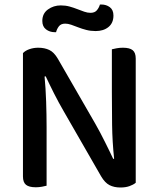

<svg xmlns="http://www.w3.org/2000/svg" viewBox="-20 -826 705 853"><path d="M583 -14Q572 -5 555 1Q538 7 515 7Q487 7 466.5 -3.5Q446 -14 429 -43L264 -330Q253 -349 241.5 -370Q230 -391 219.5 -412Q209 -433 199.5 -452.5Q190 -472 183 -487L178 -486Q183 -434 185 -374.5Q187 -315 187 -262V-1Q180 1 166.5 3.5Q153 6 139 6Q109 6 95.5 -5Q82 -16 82 -42V-590Q92 -601 110.5 -607.5Q129 -614 150 -614Q178 -614 199 -604Q220 -594 237 -565L403 -277Q414 -258 425 -237Q436 -216 446.5 -195Q457 -174 466.5 -154.5Q476 -135 483 -120L487 -121Q479 -197 478 -271.5Q477 -346 477 -417V-607Q485 -609 498 -611.5Q511 -614 526 -614Q556 -614 569.5 -603Q583 -592 583 -566ZM250 -802Q271 -802 289 -797Q307 -792 323.5 -785.5Q340 -779 354.5 -774Q369 -769 382 -769Q401 -769 410.5 -780.5Q420 -792 424 -806H430Q452 -806 468 -794Q484 -782 484 -757Q484 -724 462 -706Q440 -688 405 -688Q383 -688 363.5 -693Q344 -698 327.5 -704.5Q311 -711 296.5 -716Q282 -721 270 -721Q251 -721 242 -709.5Q233 -698 229 -683H223Q201 -683 184.5 -695.5Q168 -708 168 -733Q168 -766 193 -784Q218 -802 250 -802Z"/></svg>

Font: Baloo Thambi 2 Medium
Style: Regular
Weight: 500
Designer: Aadarsh Rajan and Ek Type
Foundry: Ek Type
Version: Version 1.640;hotconv 1.0.111;makeotfexe 2.5.65597; ttfautoh